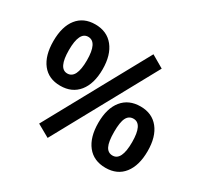

<svg xmlns="http://www.w3.org/2000/svg" viewBox="-160 -956 1246 1192"><g transform="rotate(30 463.5 -360.0)"><path d="M309.6 29.3 219.7 -21.5 619.1 -749 708 -697.3ZM40 -509.8Q40 -614.3 85.9 -671.9Q131.8 -729.5 214.8 -729.5Q298.8 -729.5 345.7 -670.9Q392.6 -612.3 392.6 -509.8Q392.6 -406.2 345.7 -348.1Q298.8 -290 214.8 -290Q130.9 -290 85.4 -348.1Q40 -406.2 40 -509.8ZM151.4 -509.8Q151.4 -377.9 214.8 -377.9Q280.3 -377.9 280.3 -509.8Q280.3 -640.6 214.8 -640.6Q151.4 -640.6 151.4 -509.8ZM712.9 -428.7Q795.9 -428.7 842.3 -370.6Q888.7 -312.5 888.7 -210Q888.7 -106.4 842.8 -47.9Q796.9 10.7 712.9 10.7Q627.9 10.7 581.5 -47.9Q535.2 -106.4 535.2 -210Q535.2 -313.5 582 -371.1Q628.9 -428.7 712.9 -428.7ZM712.9 -77.1Q777.3 -77.1 777.3 -210Q777.3 -340.8 712.9 -340.8Q679.7 -340.8 664.1 -310.5Q648.4 -280.3 648.4 -210Q648.4 -139.6 664.1 -108.4Q679.7 -77.1 712.9 -77.1Z"/></g></svg>

Font: Min Sans Bold
Style: Regular
Weight: 700
Designer: Jinseong-Kim, NotoSansCJK, Nunito
Foundry: Jinseong-Kim
Version: Version 1.400;Glyphs 3.1.2 (3151)